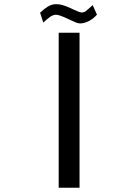

<svg xmlns="http://www.w3.org/2000/svg" viewBox="-20 -878 640 898"><path d="M352 -725V0H254.5V-725ZM310 -784 294 -791.5Q272 -801.5 260.8 -805.2Q249.5 -809 241 -809Q228.5 -809 214 -798.8Q199.5 -788.5 182.5 -772.5L167.5 -818.5Q186 -836.5 204.2 -847.5Q222.5 -858.5 243 -858.5Q258 -858.5 272 -854.5Q286 -850.5 311 -839.5L324.5 -833Q337 -827.5 347 -823.5Q357 -819.5 362.5 -819.5Q372.5 -819.5 381.5 -826.2Q390.5 -833 413.5 -854L433.5 -809.5Q416.5 -790 395 -779.2Q373.5 -768.5 355.5 -768.5Q346.5 -768.5 337 -772Q327.5 -775.5 310 -784Z"/></svg>

Font: JuliaMono Medium
Style: Regular
Weight: 500
Monospace: yes
Designer: cormullion
Foundry: corm
Version: Version 0.054; ttfautohint (v1.8.4)